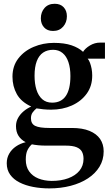

<svg xmlns="http://www.w3.org/2000/svg" viewBox="-20 -770 596 1039"><path d="M247 249.5Q201 249.5 159.2 241.5Q117.5 233.5 85.5 217.2Q53.5 201 35 175.2Q16.5 149.5 16.5 113.5Q16.5 84.5 29.8 61.5Q43 38.5 66.2 22.5Q89.5 6.5 119 -0.5Q93.5 -14 80 -35.2Q66.5 -56.5 66.5 -87.5Q66.5 -111.5 77.8 -131.8Q89 -152 107.8 -167.8Q126.5 -183.5 149 -193.5Q94.5 -218.5 71 -260.8Q47.5 -303 47.5 -355Q47.5 -412.5 79 -453.5Q110.5 -494.5 161.8 -516.2Q213 -538 271.5 -538Q328.5 -538 367.2 -524.8Q406 -511.5 429.5 -489.5Q441 -508.5 466.8 -524Q492.5 -539.5 522.5 -539.5H548V-452.5H454.5Q462 -444 467.2 -429.5Q472.5 -415 475.8 -397.8Q479 -380.5 479 -362Q479.5 -305 449.5 -263.5Q419.5 -222 369 -199.2Q318.5 -176.5 256.5 -176.5Q236 -176.5 215 -178.5Q194 -180.5 177.5 -183.5Q166.5 -174.5 157 -162Q147.5 -149.5 147.5 -130Q147.5 -100 170.5 -88.8Q193.5 -77.5 247.5 -77.5H369Q426 -77.5 464.2 -61.8Q502.5 -46 521.8 -17.8Q541 10.5 541 49Q541 95 518.5 132Q496 169 456 195.2Q416 221.5 362.5 235.5Q309 249.5 247 249.5ZM259.5 209Q310 209 349 194.8Q388 180.5 410 153.8Q432 127 432 89.5Q432 67 423.5 51Q415 35 394 26.5Q373 18 335.5 18H229.5Q206 18 186.2 16Q166.5 14 152.5 11Q138.5 23 129 41.8Q119.5 60.5 119.5 93.5Q119.5 132 137.8 157.5Q156 183 187.5 195.8Q219 208.5 259.5 209ZM262 -214.5Q311.5 -214.5 336.2 -250.8Q361 -287 361 -358.5Q361 -402 350.2 -434Q339.5 -466 318.5 -483.2Q297.5 -500.5 267.5 -500.5Q236 -500.5 213.5 -485.5Q191 -470.5 179 -439.2Q167 -408 167 -360Q167 -317.5 177.2 -284.8Q187.5 -252 208.5 -233.2Q229.5 -214.5 262 -214.5ZM266.5 -602.5Q236 -602.5 218.5 -621.8Q201 -641 201 -670.5Q201 -704 221 -726.8Q241 -749.5 275.5 -749.5H276.5Q307 -749.5 324.5 -730.8Q342 -712 342 -682Q342 -649 321.8 -625.8Q301.5 -602.5 267.5 -602.5Z"/></svg>

Font: Merriweather 96pt SemiBold
Style: Regular
Weight: 600
Version: Version 2.100